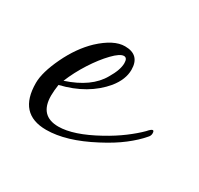

<svg xmlns="http://www.w3.org/2000/svg" viewBox="-62 -264 357 345"><g transform="rotate(30 116.5 -91.5)"><path d="M64 9Q6 9 6 -55Q6 -77 22 -110.5Q38 -144 61 -166Q89 -192 112 -192Q143 -192 143 -161Q143 -141 127 -121Q97 -85 43 -72Q42 -65 41.5 -59.5Q41 -54 41 -49Q41 -7 80 -7Q111 -7 158 -33Q178 -44 194 -56Q210 -68 221 -79Q233 -93 233 -81Q233 -76 229 -72Q218 -59 200.5 -45.5Q183 -32 158 -19Q105 9 64 9ZM47 -83Q96 -99 114 -131Q126 -151 126 -165Q126 -176 119 -176Q111 -176 97 -161.5Q83 -147 69.5 -126Q56 -105 47 -83Z"/></g></svg>

Font: Passions Conflict
Style: Regular
Weight: 400
Designer: Robert E. Leuschke
Foundry: Robert E. Leuschke
Version: Version 1.010; ttfautohint (v1.8.3)